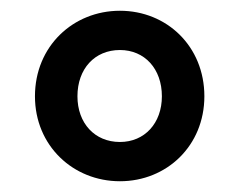

<svg xmlns="http://www.w3.org/2000/svg" viewBox="-20 -798 444 357"><path d="M203 -461C290 -461 360 -527 360 -619C360 -712 290 -778 203 -778C116 -778 45 -712 45 -619C45 -527 116 -461 203 -461ZM203 -534C156 -534 124 -569 124 -619C124 -670 156 -705 203 -705C249 -705 281 -670 281 -619C281 -569 249 -534 203 -534Z"/></svg>

Font: Noto Sans HK
Style: Bold
Weight: 700
Designer: Ryoko NISHIZUKA 西塚涼子 (kana, bopomofo & ideographs); Paul D. Hunt (Latin, Greek & Cyrillic); Sandoll Communications 산돌커뮤니
Foundry: Adobe
Version: Version 2.002;hotconv 1.0.116;makeotfexe 2.5.65601